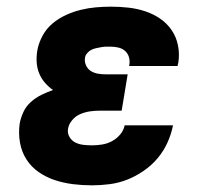

<svg xmlns="http://www.w3.org/2000/svg" viewBox="-20 -548 640 576"><path d="M256 8Q227 8 199 4.5Q171 1 145 -7.5Q119 -16 96.5 -31.5Q74 -47 59.5 -69.5Q45 -92 40 -120Q35 -148 39 -177Q42 -194 50 -211.5Q58 -229 72.5 -242Q87 -255 104.5 -263.5Q122 -272 139 -278Q126 -287 115 -299.5Q104 -312 97.5 -328Q91 -344 90 -361.5Q89 -379 92 -397Q96 -419 107.5 -440.5Q119 -462 137.5 -477.5Q156 -493 178 -503Q200 -513 222.5 -518.5Q245 -524 268 -526Q291 -528 313 -528Q340 -528 366 -525Q392 -522 416 -514Q440 -506 460.5 -492Q481 -478 495 -457.5Q509 -437 514 -411.5Q519 -386 515 -360Q514 -357 513.5 -354.5Q513 -352 513 -350H367Q367 -351 367.5 -351.5Q368 -352 368 -353Q370 -365 367 -376Q364 -387 356 -394.5Q348 -402 336.5 -405Q325 -408 313 -408Q306 -408 298.5 -408Q291 -408 283.5 -406.5Q276 -405 268.5 -403.5Q261 -402 254 -398.5Q247 -395 241.5 -388.5Q236 -382 235 -375Q233 -363 238 -352Q243 -341 252.5 -335Q262 -329 273.5 -327Q285 -325 297 -325H363L345 -216H279Q265 -216 250.5 -214Q236 -212 221.5 -206Q207 -200 196.5 -187.5Q186 -175 184 -161Q182 -148 188.5 -137Q195 -126 206 -120.5Q217 -115 230 -113.5Q243 -112 256 -112Q271 -112 286.5 -114.5Q302 -117 316 -124.5Q330 -132 340.5 -144.5Q351 -157 354 -172H499Q494 -146 482.5 -120.5Q471 -95 453 -73.5Q435 -52 411 -35.5Q387 -19 361.5 -9Q336 1 309 4.5Q282 8 256 8Z"/></svg>

Font: Iosevka Etoile Heavy Oblique
Style: Regular
Weight: 900
Italic angle: -9°
Designer: Belleve Invis
Foundry: Belleve Invis
Version: Version 15.5.2; ttfautohint (v1.8.4)